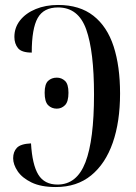

<svg xmlns="http://www.w3.org/2000/svg" viewBox="-20 -744 547 774"><path d="M205 10Q145 10 107 -8.5Q69 -27 51 -54Q33 -81 33 -106Q33 -132 48 -148Q63 -164 105 -166Q110 -80 134.5 -40Q159 0 212 0Q290 0 324.5 -90Q359 -180 359 -363Q359 -537 327.5 -625.5Q296 -714 214 -714Q156 -714 132 -671.5Q108 -629 108 -532Q67 -532 52.5 -550Q38 -568 38 -595Q38 -633 61 -662Q84 -691 124 -707.5Q164 -724 214 -724Q301 -724 356.5 -680.5Q412 -637 438 -557Q464 -477 464 -367Q464 -253 434.5 -168.5Q405 -84 347.5 -37Q290 10 205 10ZM209 -306Q188 -306 174 -320Q160 -334 160 -370Q160 -405 174 -418Q188 -431 209 -431Q228 -431 242 -418Q256 -405 256 -370Q256 -334 242 -320Q228 -306 209 -306Z"/></svg>

Font: Noto Serif Display ExtraCondensed Medium
Style: Regular
Weight: 500
Width: 2
Designer: Monotype Design Team
Foundry: Monotype Imaging Inc.
Version: Version 2.009